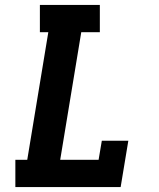

<svg xmlns="http://www.w3.org/2000/svg" viewBox="-20 -755 640 775"><path d="M42 0V-110H90L175 -625H141V-735H383V-625H308L223 -110H378L391 -187H498L467 0Z"/></svg>

Font: Iosevka Curly Slab XBdExObl
Style: Regular
Weight: 800
Width: 7
Italic angle: -9°
Monospace: yes
Designer: Belleve Invis
Foundry: Belleve Invis
Version: Version 11.1.0; ttfautohint (v1.8.3)